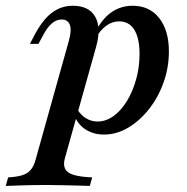

<svg xmlns="http://www.w3.org/2000/svg" viewBox="-89 -447 638 654"><path d="M-69.4 186.3 -61.3 157.3Q-32.3 155.6 -13.7 150Q4.8 144.4 15.7 131.5Q26.6 118.5 32.3 96.8L146 -309.7Q155.6 -344.4 148.8 -362.5Q141.9 -380.6 121 -380.6Q103.2 -380.6 87.5 -367.3Q71.8 -354 57.3 -325.8L41.9 -297.6H12.9L30.6 -331.5Q46.8 -361.3 65.3 -382.7Q83.9 -404 107.3 -415.7Q130.6 -427.4 158.9 -427.4Q213.7 -427.4 235.1 -390.3Q256.5 -353.2 238.7 -288.7L132.3 91.1Q125.8 113.7 132.7 127.8Q139.5 141.9 162.1 148.8Q184.7 155.6 225 157.3L216.9 186.3Q201.6 185.5 177.4 185.1Q153.2 184.7 125.4 183.9Q97.6 183.1 69.4 183.1Q28.2 183.1 -9.7 184.3Q-47.6 185.5 -69.4 186.3ZM265.3 11.3Q229.8 11.3 203.2 -5.6Q176.6 -22.6 165.3 -51.6L174.2 -75Q185.5 -55.6 203.6 -44.4Q221.8 -33.1 243.5 -33.1Q271.8 -33.1 297.6 -51.6Q323.4 -70.2 343.1 -102.4Q362.9 -134.7 374.6 -176.2Q386.3 -217.7 386.3 -262.9Q386.3 -316.9 368.5 -345.6Q350.8 -374.2 316.9 -374.2Q293.5 -374.2 273.4 -359.7Q253.2 -345.2 237.1 -317.7L233.9 -333.1Q255.6 -379.8 288.3 -403.6Q321 -427.4 362.9 -427.4Q420.2 -427.4 453.2 -385.5Q486.3 -343.5 486.3 -271.8Q486.3 -216.9 468.1 -166.1Q450 -115.3 418.5 -75.4Q387.1 -35.5 347.6 -12.1Q308.1 11.3 265.3 11.3Z"/></svg>

Font: Playfair 5pt SemiExpanded Light SemiBold
Style: Italic
Weight: 600
Italic angle: -15.6°
Version: Version 2.001;gftools[0.9.30]